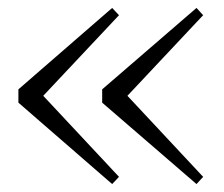

<svg xmlns="http://www.w3.org/2000/svg" viewBox="-20 -511 560 479"><path d="M259.8 -51.8 25.9 -254.9V-288.1L259.8 -491.2L276.9 -473.1L87.9 -272L276.9 -69.8ZM470.2 -51.8 234.9 -254.9V-288.1L470.2 -491.2L486.8 -473.1L297.9 -272L486.8 -69.8Z"/></svg>

Font: Source Han Serif TW ExtraLight
Style: Regular
Weight: 250
Designer: Ryoko NISHIZUKA Ë•øÂ°öÊ∂ºÂ≠ê (kana & ideographs); Frank Grie√ühammer (Latin, Greek & Cyrillic); Wenlong ZHANG Âº†ÊñáÈæô 
Foundry: Adobe
Version: Version 2.003;hotconv 1.1.1;makeotfexe 2.6.0